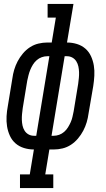

<svg xmlns="http://www.w3.org/2000/svg" viewBox="-20 -755 540 980"><path d="M82 205V135H132L153 8Q127 8 102.5 0.5Q78 -7 59.5 -23Q41 -39 30.5 -62Q20 -85 16 -110Q12 -135 13.5 -161.5Q15 -188 20 -214L43 -354Q46 -377 52.5 -399Q59 -421 70 -442Q81 -463 97 -482Q113 -501 133 -514Q153 -527 176 -532.5Q199 -538 221 -538H244L265 -665H223V-735H355L322 -538Q348 -538 372.5 -530.5Q397 -523 415.5 -507Q434 -491 444.5 -468Q455 -445 459 -420Q463 -395 461.5 -368.5Q460 -342 456 -316L432 -176Q429 -153 422.5 -131Q416 -109 405 -88Q394 -67 378 -48Q362 -29 342 -16Q322 -3 299.5 2.5Q277 8 254 8H232L211 135H252V205ZM153 -62H165L232 -468H221Q207 -468 193 -463Q179 -458 167.5 -448Q156 -438 148 -425Q140 -412 134.5 -398.5Q129 -385 125.5 -371Q122 -357 119 -343L96 -203Q94 -188 92.5 -173Q91 -158 91.5 -143Q92 -128 95 -114Q98 -100 105.5 -88Q113 -76 125.5 -69Q138 -62 153 -62ZM243 -62H254Q268 -62 282 -67Q296 -72 307.5 -82Q319 -92 327 -105Q335 -118 341 -131.5Q347 -145 350 -159Q353 -173 356 -187L379 -327Q381 -342 382.5 -357Q384 -372 383.5 -387Q383 -402 380 -416Q377 -430 369.5 -442Q362 -454 349.5 -461Q337 -468 322 -468H310Z"/></svg>

Font: Iosevka Slab Oblique
Style: Regular
Weight: 400
Italic angle: -9°
Monospace: yes
Designer: Belleve Invis
Foundry: Belleve Invis
Version: Version 11.1.1; ttfautohint (v1.8.3)